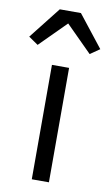

<svg xmlns="http://www.w3.org/2000/svg" viewBox="-127 -848 516 894"><g transform="rotate(10 131.0 -401.0)"><path d="M81 -802H181L299 -652L254 -621L131 -744L8 -621L-37 -652ZM171 0H90V-541H171Z"/></g></svg>

Font: IBM Plex Sans JP
Style: Regular
Weight: 400
Designer: Mike Abbink; Paul van der Laan; Pieter van Rosmalen; Wujin Sim; Yejin Wi; Jinhee Kim; Boomi Park; Yona Kim; Kichan Ma
Foundry: Sandoll Inc.
Version: Version 1.000